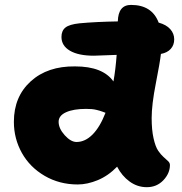

<svg xmlns="http://www.w3.org/2000/svg" viewBox="-20 -780 748 790"><path d="M299.8 -21Q224.6 -21 163.8 -56.4Q103 -91.8 70.1 -150.6Q37.1 -209.5 37.1 -278.8Q37.1 -382.3 106.4 -445.3Q175.8 -508.3 289.1 -506.8Q403.3 -506.8 446.8 -444.8Q455.6 -494.1 460 -554.2Q435.1 -553.7 405.3 -552.2Q375.5 -550.8 366.2 -550.8Q302.7 -550.8 267.8 -571.3Q232.9 -591.8 232.9 -627.9Q232.9 -653.8 249.3 -666.7Q265.6 -679.7 307.1 -684.1Q374 -690.4 464.8 -691.9Q466.3 -759.8 519 -759.8Q605.5 -759.8 632.8 -687Q664.6 -678.2 680.7 -659.9Q696.8 -641.6 696.8 -618.2Q696.8 -594.7 682.6 -578.9Q668.5 -563 642.1 -558.1Q638.2 -523.4 621.1 -436.5Q604 -349.6 604 -293.9Q604 -245.6 611.8 -210.9Q619.6 -176.3 630.6 -160.2Q641.6 -144 652.6 -134.3Q663.6 -124.5 671.4 -117.2Q679.2 -109.9 679.2 -101.1Q679.2 -66.9 652.1 -38.3Q625 -9.8 584 -9.8Q545.4 -9.8 513.4 -33Q481.4 -56.2 461.9 -94.2Q425.3 -56.6 382.3 -38.8Q339.4 -21 299.8 -21ZM221.2 -278.8Q221.2 -251.5 246.3 -223.6Q271.5 -195.8 294.9 -195.8Q330.1 -195.8 360.6 -226.3Q391.1 -256.8 414.1 -315.9Q411.6 -316.9 403.8 -319.8Q396 -322.8 390.9 -324.2Q385.7 -325.7 377 -327.9Q368.2 -330.1 357.4 -331.1Q346.7 -332 334 -332Q282.2 -332 251.7 -318.1Q221.2 -304.2 221.2 -278.8Z"/></svg>

Font: Shantell Sans Irregular
Style: Regular
Weight: 800
Designer: Stephen Nixon, Anya Danilova, Shantell Martin
Foundry: Arrow Type
Version: Version 1.006;[9816181b4]